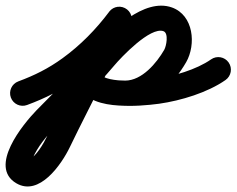

<svg xmlns="http://www.w3.org/2000/svg" viewBox="-65 -326 845 686"><path d="M31.6 49.2C97.6 24.8 153.8 -3.5 211.4 -45.2C282.4 -96.7 344.6 -159.9 397 -230.1C411.9 -250 407.8 -278.2 387.9 -293C368 -307.9 339.8 -303.8 325 -283.9C277.9 -221 222.3 -164.3 158.6 -118.1C107.6 -81.1 58.6 -56.8 0.4 -35.2C-22.9 -26.6 -34.8 -0.7 -26.2 22.6C-17.6 45.9 8.3 57.8 31.6 49.2ZM321 -277.6C288.5 -214.5 257.6 -150.5 226.5 -86.7C186.2 -3.9 143.3 77.5 103.4 160.5C89.3 189.9 64.8 230.9 36.1 247.9C34.8 248.6 33.4 249.2 32 249.8C29.9 250.8 40.9 252.4 38.9 251.3C37.5 250.4 44 255.7 45.6 259.6C45.6 259.8 50.2 243.2 52.2 238.6C69.3 198.6 100.2 161.3 130.3 130.3C201.8 56.7 276.3 -12.1 342.5 -91.1C367.2 -120.6 471.6 -231.4 519 -214.6C519 -214.6 518.9 -214.6 518.9 -214.6C518.9 -214.6 518.9 -214.6 518.9 -214.6C538.6 -207.6 529.1 -160.8 521.9 -148.3C521.9 -148.3 521.9 -148.4 522 -148.4C522 -148.4 522 -148.4 522 -148.4C494.5 -100.6 442.2 -38 382 -38C382 -38 382.3 -38 382.6 -38C382.9 -38 383.2 -38 383.2 -38C355 -38.7 310.3 -39.1 289.4 -62.2C272.7 -80.6 244.2 -82 225.8 -65.4C207.4 -48.7 206 -20.2 222.6 -1.8C262.9 42.7 323.9 50.5 380.8 52C380.8 52 381.1 52 381.4 52C381.7 52 382 52 382 52C477.5 52 555.3 -25.8 600 -103.6C600 -103.6 600 -103.6 600 -103.6C600.1 -103.6 600.1 -103.7 600.1 -103.7C636.3 -167.1 627 -271.6 549.1 -299.4C549.1 -299.4 549.1 -299.4 549.1 -299.4C549.1 -299.4 549 -299.4 549 -299.4C449.8 -334.6 329.8 -216.1 273.5 -148.9C208.7 -71.6 135.6 -4.4 65.7 67.7C16.3 118.6 -107 269.6 -6.9 328.7C75.1 377.2 154.6 261.8 184.6 199.5C224.3 116.7 267.2 35.3 307.5 -47.3C338.2 -110.5 368.9 -173.9 401 -236.4C412.4 -258.5 403.7 -285.7 381.6 -297C359.5 -308.4 332.3 -299.7 321 -277.6ZM225.9 -65.5C207.4 -48.9 205.9 -20.4 222.5 -1.9C282.8 65.2 422.2 55.4 503.9 44.6C503.9 44.6 504 44.6 504.1 44.6C504.2 44.6 504.4 44.5 504.4 44.5C581.5 33.5 676.6 4.8 740.8 -40.1C761.2 -54.4 766.1 -82.5 751.9 -102.8C737.6 -123.2 709.5 -128.1 689.2 -113.9C636.7 -77.1 554.6 -53.5 491.6 -44.5C491.6 -44.5 491.8 -44.6 491.9 -44.6C492 -44.6 492.1 -44.6 492.1 -44.6C447.8 -38.8 321.9 -25.9 289.5 -62.1C272.9 -80.6 244.4 -82.1 225.9 -65.5Z"/></svg>

Font: FRB American Cursive Guidelines Arrows Black
Style: Bold Italic
Weight: 900
Italic angle: -25°
Version: Version 2.0;Modular Font Editor K font №1